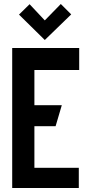

<svg xmlns="http://www.w3.org/2000/svg" viewBox="-20 -940 451 960"><path d="M336 -868 284 -920 204 -838 128 -919 75 -867 204 -740ZM41 0H374V-101H152V-309H258L289 -414H152V-590H376V-700H41Z"/></svg>

Font: Advent Pro
Style: Bold
Weight: 700
Designer: VivaRado, Andreas Kalpakidis
Foundry: VivaRado, Andreas Kalpakidis
Version: Version 3.000